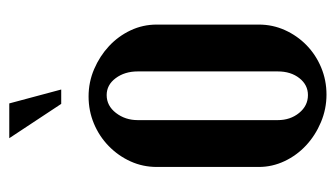

<svg xmlns="http://www.w3.org/2000/svg" viewBox="-175 -540 724 414"><g transform="rotate(-90 187.0 -333.0)"><path d="M186 -504Q217 -504 245 -492Q273 -480 294.5 -460Q316 -440 328.5 -413.5Q341 -387 341 -357V-137Q341 -107 329 -80.5Q317 -54 296.5 -34Q276 -14 248.5 -2.5Q221 9 190 9Q159 9 130.5 -3Q102 -15 80.5 -35Q59 -55 46.5 -81.5Q34 -108 34 -137V-357Q34 -387 46 -413.5Q58 -440 79 -460.5Q100 -481 127.5 -492.5Q155 -504 186 -504ZM189 -465Q166 -465 150.5 -445Q135 -425 135 -398V-96Q135 -69 150.5 -50Q166 -31 189 -31Q211 -31 225.5 -49.5Q240 -68 240 -96V-398Q240 -426 225.5 -445.5Q211 -465 189 -465ZM170 -563 96 -675H171L201 -563Z"/></g></svg>

Font: Moniqa Paragraph
Style: Bold
Weight: 700
Designer: Rajesh Rajput
Foundry: Rajesh Rajput
Version: Version 1.000